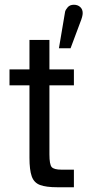

<svg xmlns="http://www.w3.org/2000/svg" viewBox="-20 -788 368 808"><path d="M221 0Q174 0 148.5 -9.5Q123 -19 113.5 -46Q104 -73 104 -124V-429H20V-496H104V-620H188V-496H291V-429H188V-138Q188 -96 197.5 -85Q207 -74 239 -74H291V0ZM228 -585 254 -739Q256 -747 265 -757.5Q274 -768 291 -768Q307 -768 317.5 -758.5Q328 -749 328 -733Q328 -726 325.5 -716.5Q323 -707 317 -692L277 -585Z"/></svg>

Font: Atkinson Hyperlegible Next
Style: Regular
Weight: 400
Designer: Elliott Scott, Megan Eiswerth, Linus Boman, Theodore Petrosky, Letters from Sweden
Foundry: Applied Design Works, Letters from Sweden
Version: Version 2.001